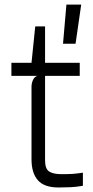

<svg xmlns="http://www.w3.org/2000/svg" viewBox="-20 -824 413 850"><path d="M239 6Q176 6 147.8 -26Q119.5 -58 119.5 -118.5V-439.5Q119.5 -455.5 126 -469.8Q132.5 -484 145 -488H30.5V-546H119.5L136 -707H179.5V-546H333V-488H179.5V-114.5Q179.5 -76.5 197.5 -64.8Q215.5 -53 252 -53Q285 -53 302.2 -54.2Q319.5 -55.5 347 -59.5V-1.5Q319.5 3.5 292.2 4.8Q265 6 239 6ZM259 -630.5 274 -803.5H339.5L314.5 -630.5Z"/></svg>

Font: Spline Sans Light
Style: Regular
Weight: 300
Designer: Eben Sorkin, Mirko Velimirovic
Foundry: Sorkin Type
Version: Version 1.000; ttfautohint (v1.8.3)